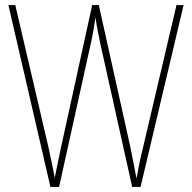

<svg xmlns="http://www.w3.org/2000/svg" viewBox="-20 -734 754 754"><path d="M701 -714H673L542 -156C531 -113 524 -77 516 -33C507 -80 502 -107 492 -156L368 -714H342L220 -157C214 -130 204 -80 195 -36C190 -61 183 -99 170 -157L40 -714H13L178 0H212L339 -574C345 -606 349 -624 355 -665C361 -623 366 -604 373 -567L499 0H532Z"/></svg>

Font: Noto Sans Lao Condensed Thin
Style: Regular
Weight: 100
Width: 3
Designer: Monotype Design Team
Foundry: Monotype Imaging Inc.
Version: Version 2.003